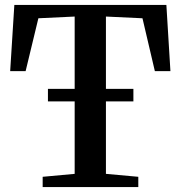

<svg xmlns="http://www.w3.org/2000/svg" viewBox="-20 -763 736 783"><path d="M284.5 -54V-695.5L136.5 -688.5L84.5 -473H21.5L38.5 -743H658.5L675 -473H611.5L561 -688.5L412 -695.5V-54L544 -42V0H154V-42ZM524 -400.5V-349.5H175.5V-400.5Z"/></svg>

Font: Merriweather 60pt SemiBold
Style: Regular
Weight: 600
Version: Version 2.100